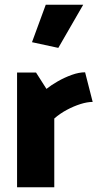

<svg xmlns="http://www.w3.org/2000/svg" viewBox="-20 -790 421 810"><path d="M209 0V-290Q233 -311 262 -326.5Q291 -342 319.5 -351Q348 -360 371 -360L339 -485Q313 -485 282.5 -474Q252 -463 224 -447Q196 -431 176 -415L132 -484H52V0ZM226 -588 331 -770H173L115 -612Z"/></svg>

Font: Catamaran ExtraBold
Style: Regular
Weight: 800
Designer: Pria Ravichandran
Version: Version 2.000